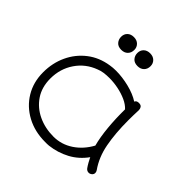

<svg xmlns="http://www.w3.org/2000/svg" viewBox="-215 -920 1170 1170"><g transform="rotate(45 369.5 -335.5)"><path d="M382 81Q374 82 365.5 82Q357 82 349 82Q260 82 190 44.5Q120 7 80 -59Q40 -125 40 -210Q40 -290 71.5 -357.5Q103 -425 161 -470Q219 -515 298 -527Q309 -529 322 -530Q335 -531 348 -531Q402 -531 460.5 -516.5Q519 -502 559 -476Q564 -487 575 -489.5Q586 -492 593 -490Q604 -489 610 -480Q616 -471 616 -459Q615 -436 614.5 -414Q614 -392 614 -370Q614 -258 630.5 -171Q647 -84 693 -19Q699 -10 699 -1Q699 11 689.5 19Q680 27 669 27Q654 27 644 14Q634 0 624.5 -17Q615 -34 609 -47Q568 10 509 41.5Q450 73 382 81ZM362 23Q430 23 487.5 -15Q545 -53 581 -119Q566 -175 559 -249Q552 -323 553 -403Q533 -425 500 -440Q467 -455 428 -463Q389 -471 351 -471Q326 -471 304 -468Q282 -465 263 -457Q187 -429 142.5 -363.5Q98 -298 98 -214Q98 -140 133.5 -87Q169 -34 229 -5.5Q289 23 362 23ZM280 -643Q252 -643 237.5 -659.5Q223 -676 223 -699Q223 -723 238.5 -738Q254 -753 280 -753Q306 -753 321.5 -737.5Q337 -722 337 -699Q337 -674 321.5 -658.5Q306 -643 280 -643ZM420 -643Q392 -643 377.5 -659.5Q363 -676 363 -699Q363 -723 378.5 -738Q394 -753 420 -753Q446 -753 461.5 -737.5Q477 -722 477 -699Q477 -674 461.5 -658.5Q446 -643 420 -643Z"/></g></svg>

Font: Hachi Maru Pop
Style: Regular
Weight: 400
Designer: Nontynet
Foundry: Nontynet
Version: Version 1.300